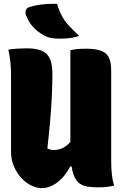

<svg xmlns="http://www.w3.org/2000/svg" viewBox="-20 -960 640 993"><path d="M570 0Q558 3 544.5 5Q531 7 517 8Q503 9 489 9Q457 9 432.5 5Q408 1 391 -11.5Q374 -24 363.5 -49Q353 -74 348.5 -113.5Q344 -153 344 -213Q344 -274 344 -335Q344 -396 344 -456.5Q344 -517 344 -578Q344 -639 344 -700Q355 -703 369.5 -705Q384 -707 399.5 -707.5Q415 -708 428 -708Q478 -708 505.5 -696.5Q533 -685 544 -660.5Q555 -636 555 -597Q555 -544 555 -486.5Q555 -429 555 -369.5Q555 -310 555 -249Q555 -188 555 -127Q555 -89 558.5 -58Q562 -27 570 0ZM196 13Q170 13 142 -0.5Q114 -14 90.5 -39.5Q67 -65 52 -99.5Q37 -134 37 -174Q37 -240 37 -306Q37 -372 37 -438.5Q37 -505 37 -570Q37 -608 33.5 -641.5Q30 -675 23 -703Q46 -707 71 -708.5Q96 -710 120 -710Q166 -710 195 -698Q224 -686 237.5 -657.5Q251 -629 251 -579Q251 -524 248 -461Q245 -398 239 -330.5Q233 -263 225 -192Q232 -189 239.5 -186.5Q247 -184 255 -184Q276 -184 295 -190.5Q314 -197 333 -214.5Q352 -232 370 -266V-99H343Q322 -59 297 -34.5Q272 -10 246.5 1.5Q221 13 196 13ZM275 -940Q286 -904 300.5 -877Q315 -850 337.5 -826Q360 -802 390 -774Q374 -769 356 -765.5Q338 -762 320 -761Q302 -760 287 -760Q262 -760 244 -763.5Q226 -767 213 -774Q190 -786 172 -800.5Q154 -815 140 -834Q126 -853 115 -880Q110 -894 113 -905.5Q116 -917 131 -923Q152 -930 176 -934Q200 -938 225.5 -939.5Q251 -941 275 -940Z"/></svg>

Font: Recursive Monospace Casual Black
Style: Regular
Weight: 900
Version: Version 1.047